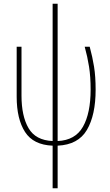

<svg xmlns="http://www.w3.org/2000/svg" viewBox="-20 -780 596 1036"><path d="M264 -760V-19Q172 -23 134 -88.5Q96 -154 96 -264V-528H70V-258Q70 -138 115 -68Q160 2 264 6V236H291V6Q402 1 449 -79Q496 -159 496 -296Q496 -367 487.5 -420Q479 -473 464 -528H437Q452 -474 460.5 -420Q469 -366 469 -297Q469 -169 427.5 -96Q386 -23 291 -19V-760Z"/></svg>

Font: Noto Sans Display SemiCondensed Thin
Style: Regular
Weight: 250
Width: 4
Designer: Monotype Design team
Foundry: Monotype Imaging Inc.
Version: 1.000